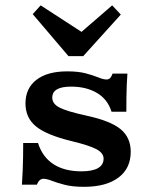

<svg xmlns="http://www.w3.org/2000/svg" viewBox="-20 -700 588 731"><path d="M299.7 11.3Q255.5 11.3 225.7 3.4Q195.8 -4.4 176.8 -11.9Q157.8 -19.3 145.3 -19.3Q129.2 -19.3 120.3 3.2H63.5Q65.5 -27.3 66.5 -53.1Q67.5 -78.9 67.9 -103.9Q68.3 -128.9 68.3 -155.6H124.7Q141.7 -102 183.6 -74.9Q225.4 -47.7 290.3 -47.7Q331.7 -47.7 353 -59.9Q374.4 -72.2 374.4 -95.9Q374.4 -117.2 347.5 -131.8Q320.6 -146.4 249.2 -163.6Q156.1 -186.5 116.6 -219.1Q77 -251.7 77 -306.3Q77 -363.7 118.6 -396Q160.1 -428.3 236.1 -428.3Q278.2 -428.3 306.8 -420.7Q335.3 -413.1 354.3 -405.2Q373.3 -397.4 385.3 -397.4Q394.2 -397.4 399.4 -402.8Q404.6 -408.2 408.6 -419.9H465.1Q463.5 -398.4 462.6 -376.8Q461.8 -355.3 461.4 -330.9Q461 -306.5 461 -274.7H404.6Q389.8 -322.3 349.1 -346.2Q308.4 -370.2 250.6 -370.2Q214.7 -370.2 196.9 -359.8Q179 -349.4 179 -328Q179 -304.7 206.9 -290.3Q234.7 -275.9 310.9 -259.3Q400.8 -239.8 439.3 -208.1Q477.7 -176.4 477.7 -122.3Q477.7 -58.8 430.9 -23.8Q384 11.3 299.7 11.3ZM407 -679.6 440 -644.6 297 -486.4H240.6L104.6 -646.2L134.8 -679.6L320.2 -559.3L255.3 -548.3Z"/></svg>

Font: Playfair 5pt SemiExpanded Light
Style: Regular
Weight: 300
Width: 6
Designer: Claus Eggers Sørensen
Foundry: Claus Eggers Sørensen
Version: Version 2.203